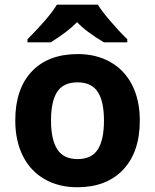

<svg xmlns="http://www.w3.org/2000/svg" viewBox="-20 -786 659 816"><path d="M574.2 -273.9Q574.2 -140.6 503.9 -65.4Q433.6 9.8 308.1 9.8Q229.5 9.8 169.4 -24.7Q109.4 -59.1 77.1 -123.5Q44.9 -188 44.9 -273.9Q44.9 -407.7 114.7 -481.9Q184.6 -556.2 311 -556.2Q389.6 -556.2 449.7 -522Q509.8 -487.8 542 -423.8Q574.2 -359.9 574.2 -273.9ZM223.1 -395.8Q196.8 -355.5 196.8 -274.2Q196.8 -192.9 223.4 -151.4Q250 -109.9 309.8 -109.9Q369.6 -109.9 395.8 -151.1Q421.9 -192.4 421.9 -273.7Q421.9 -355 395.5 -395.5Q369.1 -436 309.3 -436Q249.5 -436 223.1 -395.8ZM96.7 -606V-619.1Q189 -711.4 221.7 -766.1H396Q411.1 -740.7 448.5 -697Q485.8 -653.3 521 -619.1V-606H421.9Q345.2 -651.4 307.6 -691.9Q269.5 -652.3 195.8 -606Z"/></svg>

Font: NotoSans-Bold
Style: Bold
Weight: 700
Designer: Monotype Design team
Foundry: Monotype Imaging Inc.
Version: Version 1.04